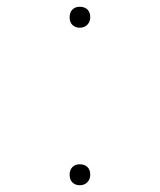

<svg xmlns="http://www.w3.org/2000/svg" viewBox="-20 -541 473 568"><path d="M216 7Q203 7 194.5 -1Q186 -9 186 -24Q186 -38 194 -46.5Q202 -55 216 -55Q230 -55 238.5 -47Q247 -39 247 -24Q247 -11 238.5 -2Q230 7 216 7ZM216 -459Q203 -459 194.5 -467Q186 -475 186 -490Q186 -504 194 -512.5Q202 -521 216 -521Q230 -521 238.5 -513Q247 -505 247 -490Q247 -477 238.5 -468Q230 -459 216 -459Z"/></svg>

Font: Lexend Mega Thin
Style: Regular
Weight: 250
Version: Version 1.007